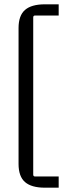

<svg xmlns="http://www.w3.org/2000/svg" viewBox="-20 -700 315 890"><path d="M252 170H188Q126 170 96 144Q66 118 66 60V-570Q66 -628 96 -654Q126 -680 188 -680H252V-628H142Q134 -628 134 -619V109Q134 118 142 118H252Z"/></svg>

Font: Gemunu Libre Light
Style: Regular
Weight: 300
Designer: Puspanada Ekanayake, Sola Matas, Pathum Egodawatta, Kosala Senevirathne
Foundry: mooniak
Version: Version 1.100